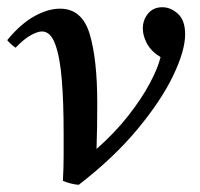

<svg xmlns="http://www.w3.org/2000/svg" viewBox="-43 -500 554 531"><path d="M131 0Q133 -36 133 -69.5Q133 -103 133 -134Q133 -216 128 -278.5Q123 -341 110 -377Q97 -413 73 -413Q61 -413 42 -402.5Q23 -392 0 -368Q-7 -373 -12.5 -378Q-18 -383 -23 -389Q13 -433 51 -454.5Q89 -476 123 -476Q184 -476 205 -406Q226 -336 226 -214Q226 -185 225.5 -150.5Q225 -116 224 -88Q274 -132 311 -179Q348 -226 371 -269Q394 -312 401 -342Q375 -358 363.5 -379.5Q352 -401 352 -421Q352 -445 366.5 -462.5Q381 -480 406 -480Q429 -480 449 -462Q469 -444 469 -405Q469 -360 436 -291Q403 -222 337.5 -143Q272 -64 175 11Q167 11 153 7.5Q139 4 131 0Z"/></svg>

Font: Tiro Devanagari Hindi
Style: Italic
Weight: 400
Italic angle: -11°
Designer: Devanagari: John Hudson & Fiona Ross, assisted by Paul Hanslow. Latin: John Hudson with Paul Hanslow, assisted by Kaja S
Foundry: Tiro Typeworks Ltd.
Version: Version 1.52